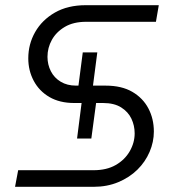

<svg xmlns="http://www.w3.org/2000/svg" viewBox="-20 -720 666 740"><path d="M279 -364 299 -518H355L335 -364ZM277 -186 296 -335H352L332 -186ZM38 0 50 -64H341Q391 -64 426 -84Q461 -104 480 -137Q499 -170 499 -206Q499 -236 486.5 -262.5Q474 -289 447 -306Q420 -323 377 -323H266Q210 -323 170.5 -346Q131 -369 110 -408.5Q89 -448 89 -495Q89 -550 115.5 -596.5Q142 -643 191.5 -671.5Q241 -700 311 -700H592L581 -636H312Q263 -636 230 -616.5Q197 -597 180 -566.5Q163 -536 163 -501Q163 -471 176 -445.5Q189 -420 214 -405Q239 -390 273 -390H387Q449 -390 490 -366Q531 -342 552 -302Q573 -262 573 -213Q573 -173 556.5 -134.5Q540 -96 509.5 -66Q479 -36 436 -18Q393 0 341 0Z"/></svg>

Font: MuseoModerno Light
Style: Italic
Weight: 300
Italic angle: -9°
Designer: Pablo Cosgaya, Héctor Gatti, Marcela Romero, and the Authors of The MuseoModerno Project.
Foundry: Omnibus-Type Team
Version: Version 1.003